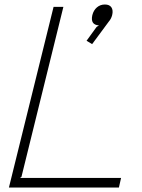

<svg xmlns="http://www.w3.org/2000/svg" viewBox="-20 -841 637 861"><path d="M522.9 -43 513.2 0H20L220.2 -810.1H264.2L76.2 -47.9L69.8 -43ZM482.9 -772.9Q478.5 -756.3 467.8 -744.1L393.1 -643.1L368.2 -658.2L413.1 -720.2L423.8 -727.1Q384.3 -729.5 394 -772.9Q399.4 -794.9 414.6 -807.9Q429.7 -820.8 450.2 -820.8Q471.2 -820.8 479.7 -807.9Q488.3 -794.9 482.9 -772.9Z"/></svg>

Font: Sinkin Sans 200 X Light Italic
Style: Regular
Weight: 200
Italic angle: -112°
Designer: Keith Bates
Foundry: K-Type
Version: Sinkin Sans (version 1.0)  by Keith Bates   •   © 2014   www